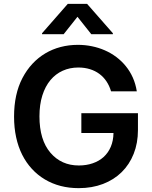

<svg xmlns="http://www.w3.org/2000/svg" viewBox="-20 -971 795 1001"><path d="M53.3 -362.9Q53.3 -480.5 96.9 -563.9Q119 -606.2 149.1 -638.5Q179.3 -670.8 216.3 -692.8Q253.2 -714.8 296.2 -726Q339.1 -737.2 386.4 -737.2Q423.3 -737.2 458.8 -729.9Q494.3 -722.7 526.5 -708.6Q558.6 -694.6 586.3 -673.8Q614 -653.1 635.8 -626.2Q657.7 -599.4 672.4 -566.6Q687.1 -533.7 693.2 -495H558.9Q550.4 -523.8 535 -546.9Q519.5 -570 497.9 -585.9Q476.2 -601.9 448.7 -610.4Q421.2 -619 388.1 -619Q344.1 -619 307 -602.3Q269.9 -585.6 242.9 -553.3Q215.9 -521 200.8 -473.4Q185.7 -425.8 185.7 -364.3Q185.7 -241.5 242.9 -174.7Q299.7 -108.3 391 -108.3Q430.4 -108.3 463.4 -119.7Q496.4 -131 520.2 -152.5Q544 -174 557.5 -205.6Q571 -237.2 571.7 -277.7H404.1V-380.7H699.2V-293.3Q699.2 -225.1 677 -169.2Q654.8 -113.3 614.3 -73.5Q573.9 -33.7 516.9 -11.9Q459.9 9.9 390.3 9.9Q290.5 9.9 214.1 -35.5Q176.1 -58.2 146.3 -90.6Q116.5 -122.9 95.7 -164.2Q74.9 -205.6 64.1 -255.5Q53.3 -305.4 53.3 -362.9ZM199.2 -792.6V-797.6L333.5 -951H433.9L568.5 -797.6V-792.6H456L383.9 -883.5L311.8 -792.6Z"/></svg>

Font: Inter P Semi Bold
Style: Regular
Weight: 600
Designer: Rasmus Andersson
Foundry: rsms
Version: Version 3.018;git-588b23468